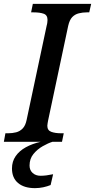

<svg xmlns="http://www.w3.org/2000/svg" viewBox="-41 -734 492 994"><path d="M-21 0 -13 -44H0Q23 -44 42.5 -49Q62 -54 76.5 -69Q91 -84 97 -114L201 -603Q203 -609 204 -618Q205 -627 205 -631Q205 -656 185 -663Q165 -670 133 -670H120L129 -714H431L421 -670H408Q387 -670 367 -665Q347 -660 333 -645.5Q319 -631 312 -600L208 -110Q207 -104 205.5 -96Q204 -88 204 -83Q204 -59 224.5 -51.5Q245 -44 276 -44H289L280 0ZM140 240Q84 240 52.5 213.5Q21 187 21 138Q21 102 40 74.5Q59 47 92.5 28.5Q126 10 170 0H231Q208 7 180 23Q152 39 132 63.5Q112 88 112 123Q112 147 128 161.5Q144 176 169 176Q183 176 199 174Q215 172 234 168L221 224Q204 231 183 235.5Q162 240 140 240Z"/></svg>

Font: ET Text
Style: Italic
Weight: 470
Italic angle: -12°
Designer: Monotype Design Team
Foundry: Monotype Imaging Inc.
Version: Version 2.009